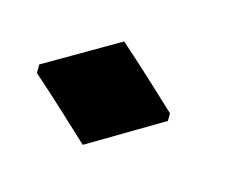

<svg xmlns="http://www.w3.org/2000/svg" viewBox="-38 -155 257 217"><g transform="rotate(15 91.0 -46.5)"><path d="M157 -35 71 16Q54 0 35.5 -17Q17 -34 0 -49V-59L86 -109Q103 -94 121.5 -77Q140 -60 157 -44Z"/></g></svg>

Font: Jaini Purva
Style: Regular
Weight: 400
Designer: Girish Dalvi, Maithili Shingre
Foundry: Ek Type
Version: Version 1.001;PS 1.000;hotconv 16.6.51;makeotf.lib2.5.65220